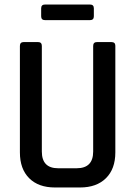

<svg xmlns="http://www.w3.org/2000/svg" viewBox="-20 -829 597 849"><path d="M378 -740H179Q162 -740 162 -757V-792Q162 -809 179 -809H378Q395 -809 395 -792V-757Q395 -740 378 -740ZM409 -643H472Q490 -643 490 -627V-155Q490 -82 448.5 -41Q407 0 334 0H223Q150 0 109 -41Q68 -82 68 -155V-626Q68 -643 85 -643H148Q165 -643 165 -626V-159Q165 -85 237 -85H319Q392 -85 392 -159V-626Q392 -643 409 -643Z"/></svg>

Font: Rajdhani Semibold
Style: Regular
Weight: 600
Designer: Satya Rajpurohit, Jyotish Sonowal
Foundry: Indian Type Foundry
Version: Version 1.200;PS 1.0;hotconv 1.0.78;makeotf.lib2.5.61930; tt